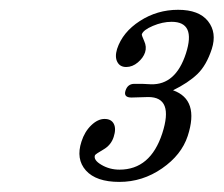

<svg xmlns="http://www.w3.org/2000/svg" viewBox="-20 -598 454 390"><path d="M331.5 -414.6Q385.3 -395.5 361.3 -321.8Q348.6 -283.2 309.1 -255.9Q269.5 -228.5 222.4 -228.5Q175.3 -228.5 154.5 -251.7Q133.8 -274.9 145.5 -310.5Q151.9 -330.6 165.3 -343.5Q178.7 -356.4 192.4 -356.4Q206.1 -356.4 211.2 -346.4Q216.3 -336.4 210.9 -319.8Q205.6 -303.2 189.9 -294.2Q174.3 -285.2 172.9 -282.7Q169.4 -272.9 186 -263.2Q202.6 -253.4 222.7 -253.4Q285.6 -253.4 309.6 -327.1Q333.5 -400.9 281.2 -400.9L247.1 -399.9Q230.5 -399.9 234.9 -413.8Q239.3 -427.7 252.9 -427.7Q252.9 -427.7 268.6 -427.7L286.6 -426.8Q336.9 -425.3 357.7 -489.5Q378.4 -553.7 328.6 -553.7Q310.1 -553.7 290.5 -545.4Q271 -537.1 268.1 -528.3Q267.6 -526.4 272.9 -514.6Q278.3 -502.9 274.7 -491.7Q271 -480.5 260 -471.2Q249 -461.9 236.3 -461.9Q223.6 -461.9 218.3 -472.2Q212.9 -482.4 217.8 -498.5Q229 -532.7 264.2 -555.4Q299.3 -578.1 341.8 -578.1Q384.3 -578.1 402.6 -554.9Q420.9 -531.7 410.2 -498.5Q399.4 -465.3 380.9 -447.5Q362.3 -429.7 331.5 -414.6Z"/></svg>

Font: RIT Rachana
Style: Italic
Weight: 400
Designer: Hussain KH
Version: 1.5.2